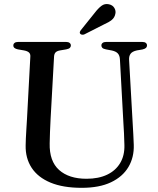

<svg xmlns="http://www.w3.org/2000/svg" viewBox="-20 -906 778 943"><path d="M586.5 -294.5 569 -614.5Q568 -633 559 -643.2Q550 -653.5 529.5 -658L500.5 -663.5Q487.5 -666 482.8 -670.8Q478 -675.5 478 -683Q478 -690.5 484 -695.2Q490 -700 501 -700H679Q690.5 -700 696.2 -695.2Q702 -690.5 702 -683Q702 -675.5 697 -670.8Q692 -666 679.5 -663L652.5 -658.5Q629.5 -653.5 621.2 -641.8Q613 -630 614 -612.5L632 -294.5Q633.5 -269 634.8 -245Q636 -221 637 -194.5Q639 -133.5 610.8 -85.8Q582.5 -38 525.2 -10.8Q468 16.5 381.5 16.5Q289.5 16.5 227.8 -9.2Q166 -35 135.2 -82.2Q104.5 -129.5 106 -192.5Q106 -206 107 -226.5Q108 -247 109.5 -271.5Q111 -296 112.5 -320.5L129 -628Q130 -641.5 122 -648.5Q114 -655.5 97 -658.5L68 -663.5Q45.5 -668 45.5 -682.5Q45.5 -690.5 51.5 -695.2Q57.5 -700 68.5 -700H305Q316 -700 322 -695.2Q328 -690.5 328 -682.5Q328 -675.5 323 -670.8Q318 -666 305 -663.5L275.5 -658.5Q260.5 -656 253.5 -649.2Q246.5 -642.5 245.5 -628.5L228.5 -322.5Q226.5 -286 225.5 -256.2Q224.5 -226.5 224 -202Q222 -114.5 270.2 -71.2Q318.5 -28 405 -28Q464 -28 506 -48Q548 -68 570.2 -105.2Q592.5 -142.5 591 -194Q590 -228 589 -251.5Q588 -275 586.5 -294.5ZM444.5 -842Q462 -865 478.2 -877.2Q494.5 -889.5 515 -885Q533.5 -881 541.8 -866.8Q550 -852.5 546.5 -838Q543 -819.5 528.8 -808Q514.5 -796.5 491.5 -786.5L395 -737.5Q390 -735 384 -735.5Q378 -736 374.5 -739.5Q370.5 -744 372.2 -749Q374 -754 377.5 -758.5Z"/></svg>

Font: Fraunces 24pt
Style: Regular
Weight: 400
Version: Version 1.000;[b76b70a41]